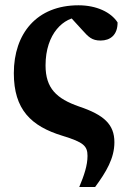

<svg xmlns="http://www.w3.org/2000/svg" viewBox="-20 -519 505 744"><path d="M287.1 205.7H348.6C391.6 147.1 423.3 94.5 423.3 32.1C423.3 -36.9 382.8 -74 286.6 -106.2C199.4 -136.5 156.5 -176.6 156.5 -265.5C156.5 -389.4 227.4 -453.4 292.4 -453.4C301 -453.4 314.2 -453.4 327.8 -453.4L240.4 -466.4L299.1 -402.2C322.8 -375.8 336.1 -361.9 369.8 -361.9C407.1 -361.9 435.9 -383.3 435.6 -432.1C410 -472 353.6 -498.5 284.1 -498.5C122.7 -498.5 33.6 -389.4 33.6 -235.3C33.6 -94.6 100.2 -29.9 222.5 7.3C303.7 32.1 319.1 46.4 319.1 85.3C319.1 121.9 305.9 161.1 287.1 205.7Z"/></svg>

Font: Source Serif Variable
Style: Regular
Weight: 389
Designer: Frank Grießhammer
Foundry: Adobe Systems Incorporated
Version: Version 3.001;hotconv 1.0.111;makeotfexe 2.5.65597